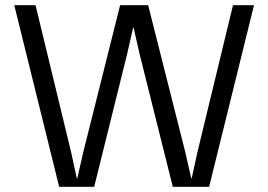

<svg xmlns="http://www.w3.org/2000/svg" viewBox="-20 -720 1034 740"><path d="M35 -700H117L254 -134L276 -33H278L301 -134L443 -700H551L694 -134L717 -33H719L741 -134L878 -700H959L786 0H646L518 -512L495 -613H493L470 -512L343 0H208Z"/></svg>

Font: TASA Explorer VF
Style: Regular
Weight: 400
Designer: Weizhong Zhang
Foundry: Local Remote
Version: Version 1.000;Glyphs 3.2 (3192)